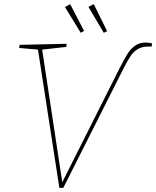

<svg xmlns="http://www.w3.org/2000/svg" viewBox="-20 -903 753 925"><path d="M713 -694 710 -678 698 -679Q666 -679 645.5 -667.5Q625 -656 610.5 -635Q596 -614 575 -573L285 2H266L163 -664L72 -672L75 -687L301 -692L299 -677L183 -664L280 -25L555 -572Q579 -619 593.5 -642.5Q608 -666 629.5 -682Q651 -698 681 -698Q697 -698 713 -694ZM385 -754 369 -745 293 -869 318 -883ZM496 -753 480 -745 406 -870 432 -883Z"/></svg>

Font: Bitter Pro Thin
Style: Italic
Weight: 250
Italic angle: -9°
Designer: Sol Matas, and Bitter project Authors
Foundry: Sol Matas
Version: Version 1.010